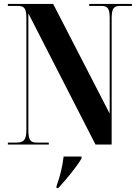

<svg xmlns="http://www.w3.org/2000/svg" viewBox="-20 -734 699 975"><path d="M20 0H228V-10H165C133 -10 124 -25 124 -76V-666L465 0H547V-638C547 -689 556 -704 589 -704H650V-714H433V-704H495C527 -704 537 -690 537 -642V-157L250 -714H20V-704H71C104 -704 114 -690 114 -642V-76C114 -25 102 -10 64 -10H20ZM267 221H276C316 178 368 115 394 71V61H303C297 114 285 161 267 211Z"/></svg>

Font: Noto Serif Display Condensed Extra
Style: Regular
Weight: 800
Width: 3
Designer: Monotype Design Team
Foundry: Monotype Imaging Inc.
Version: Version 1.900